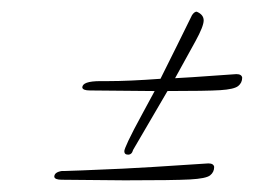

<svg xmlns="http://www.w3.org/2000/svg" viewBox="-20 -415 440 329"><path d="M91 -122 120 -123Q199 -126 244 -129L337 -135Q346 -135 347 -129Q347 -120 340 -114.5Q333 -109 305.5 -107.5Q278 -106 194 -106L86 -107Q74 -107 73 -112Q73 -120 86 -122ZM280 -281Q287 -281 385 -288Q394 -288 395 -282Q395 -273 388 -267.5Q381 -262 357.5 -260.5Q334 -259 267 -259L208 -158Q206 -150 199.5 -150Q193 -150 193 -156Q193 -159 200 -174Q207 -189 225 -222Q243 -255 245 -259H242L134 -260Q122 -260 121 -265Q121 -276 152 -276Q160 -276 165 -276Q201 -276 255 -280Q286 -342 309 -389Q313 -395 317 -395Q329 -390 329 -380Q329 -370 315 -344.5Q301 -319 280 -281Z"/></svg>

Font: Herr Von Muellerhoff
Style: Regular
Weight: 400
Version: Version 1.000